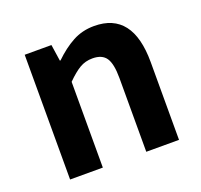

<svg xmlns="http://www.w3.org/2000/svg" viewBox="-104 -692 850 810"><g transform="rotate(-20 320.5 -287.0)"><path d="M79 -560H199L210 -486H213Q255 -527 298.5 -550.5Q342 -574 395 -574Q568 -574 568 -349V0H421V-331Q421 -395 403 -421.5Q385 -448 342 -448Q310 -448 284.5 -433Q259 -418 226 -385V0H79Z"/></g></svg>

Font: Merged Yaku Han JP
Style: Bold
Weight: 700
Designer: Ryoko NISHIZUKA 西塚涼子 (kana, bopomofo & ideographs); Paul D. Hunt (Latin, Greek & Cyrillic); Sandoll Communications 산돌커뮤니
Foundry: Adobe
Version: Version 2.004